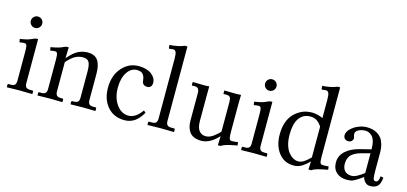

<svg xmlns="http://www.w3.org/2000/svg" viewBox="-62 -1122 3301 1557"><g transform="rotate(15 1588.5 -343.0)"><path d="M91.6 -536.9Q77.6 -550.8 77.6 -570.8Q77.6 -590.8 91.6 -604.7Q105.5 -618.7 125.5 -618.7Q145.5 -618.7 159.4 -604.7Q173.3 -590.8 173.3 -570.8Q173.3 -550.8 159.4 -536.9Q145.5 -522.9 125.5 -522.9Q105.5 -522.9 91.6 -536.9ZM173.3 -71.8Q173.3 -49.3 183.1 -38.6Q192.9 -27.8 216.3 -27.8H235.4Q243.7 -27.8 243.7 -19.5V-1L241.7 1Q173.3 -1 134.3 -1L30.8 1L28.8 -1V-19.5Q28.8 -27.8 36.6 -27.8H55.7Q79.6 -27.8 89.1 -38.6Q98.6 -49.3 98.6 -71.8V-320.8Q98.6 -357.9 93.3 -370.1Q87.9 -382.3 76.2 -382.3Q58.6 -382.3 34.2 -377.4L29.3 -404.8Q74.7 -412.6 92.5 -417.7Q110.4 -422.9 133.3 -433.6Q150.9 -441.9 158.2 -441.9H173.3Z M628.4 -71.8V-290.5Q628.4 -346.2 615 -369.9Q601.6 -393.6 564 -393.6Q529.3 -393.6 498.3 -377Q467.3 -360.4 430.7 -317.4V-71.8Q430.7 -49.3 440.4 -38.6Q450.2 -27.8 473.6 -27.8H487.8Q496.1 -27.8 496.1 -19.5V-1L494.1 1Q430.7 -1 391.6 -1L288.1 1L286.1 -1V-19.5Q286.1 -27.8 293.9 -27.8H313Q336.9 -27.8 346.4 -38.6Q356 -49.3 356 -71.8V-320.8Q356 -358.4 350.6 -370.4Q345.2 -382.3 333.5 -382.3Q315.9 -382.3 292 -377.4L286.6 -404.8Q358.4 -417 389.6 -433.6Q406.2 -441.9 415.5 -441.9H430.7L427.7 -353H430.7Q475.1 -405.3 512.9 -423.6Q550.8 -441.9 593.8 -441.9Q620.1 -441.9 639.6 -433.8Q659.2 -425.8 671.1 -412.1Q683.1 -398.4 690.4 -377.7Q697.8 -356.9 700.4 -334.7Q703.1 -312.5 703.1 -283.7V-71.8Q703.1 -49.3 712.9 -38.6Q722.7 -27.8 746.1 -27.8H765.1Q773.4 -27.8 773.4 -19.5V-1L771.5 1Q703.1 -1 664.1 -1L565.4 1L563.5 -1V-19.5Q563.5 -27.8 571.3 -27.8H585.4Q609.4 -27.8 618.9 -38.6Q628.4 -49.3 628.4 -71.8Z M1169.4 -90.8Q1137.7 -35.6 1101.1 -11.7Q1064.5 12.2 1018.1 12.2Q928.7 12.2 875.5 -49.1Q822.3 -110.4 822.3 -208.5Q822.3 -312 879.4 -377Q936.5 -441.9 1019.5 -441.9Q1087.9 -441.9 1127.2 -411.9Q1166.5 -381.8 1166.5 -339.8Q1166.5 -318.8 1155.5 -307.6Q1144.5 -296.4 1127.9 -296.4Q1110.4 -296.4 1097.9 -305.2Q1085.4 -314 1083.5 -331.5Q1082 -347.7 1079.3 -358.2Q1076.7 -368.7 1069.8 -381.6Q1063 -394.5 1049.1 -401.1Q1035.2 -407.7 1014.2 -407.7Q964.4 -407.7 931.9 -358.6Q899.4 -309.6 899.4 -230Q899.4 -144 940.2 -87.9Q981 -31.7 1040 -31.7Q1101.1 -31.7 1151.9 -105Z M1283.7 -71.8V-572.8Q1283.7 -614.3 1276.6 -629.9Q1269.5 -645.5 1253.9 -645.5L1221.7 -642.1Q1216.3 -642.1 1216.3 -647L1214.4 -672.4Q1239.7 -672.4 1283.7 -681.2Q1310.1 -686 1336.4 -697.8H1358.4V-71.8Q1358.4 -49.3 1368.2 -38.6Q1377.9 -27.8 1401.4 -27.8H1424.8Q1433.1 -27.8 1433.1 -19.5V-1L1431.2 1Q1358.4 -1 1319.3 -1L1211.4 1L1209.5 -1V-19.5Q1209.5 -27.8 1217.3 -27.8H1240.7Q1264.6 -27.8 1274.2 -38.6Q1283.7 -49.3 1283.7 -71.8Z M1878.4 -116.2Q1878.4 -78.1 1883.5 -64Q1888.7 -49.8 1903.8 -49.8Q1926.8 -49.8 1955.1 -54.7L1959 -27.3Q1920.9 -20 1900.6 -15.6Q1880.4 -11.2 1858.6 -3.7Q1836.9 3.9 1826.2 12.2H1803.7L1806.6 -62H1803.7Q1734.9 12.2 1663.1 12.2Q1627.4 12.2 1601.8 1Q1576.2 -10.3 1562.7 -30.3Q1549.3 -50.3 1543.5 -73Q1537.6 -95.7 1537.6 -123.5V-351.6Q1537.6 -378.4 1528.6 -390.1Q1519.5 -401.9 1493.7 -401.9Q1486.8 -401.9 1477.1 -400.9L1474.1 -402.3V-428.2L1477.1 -430.7Q1544.4 -428.7 1576.7 -428.7L1613.3 -430.7L1612.3 -351.1V-137.7Q1612.3 -112.3 1617.4 -93Q1622.6 -73.7 1630.4 -62.5Q1638.2 -51.3 1648.9 -44.2Q1659.7 -37.1 1669.2 -34.9Q1678.7 -32.7 1688.5 -32.7Q1721.2 -32.7 1753.4 -56.6Q1787.6 -82.5 1803.7 -101.6V-349.1Q1803.7 -378.4 1795.9 -390.1Q1788.1 -401.9 1761.7 -401.9Q1748.5 -401.9 1741.7 -400.9L1739.7 -403.3V-427.7L1741.7 -430.7Q1812.5 -428.7 1840.3 -428.7L1879.9 -430.7L1878.4 -352.1Z M2058.3 -536.9Q2044.4 -550.8 2044.4 -570.8Q2044.4 -590.8 2058.3 -604.7Q2072.3 -618.7 2092.3 -618.7Q2112.3 -618.7 2126.2 -604.7Q2140.1 -590.8 2140.1 -570.8Q2140.1 -550.8 2126.2 -536.9Q2112.3 -522.9 2092.3 -522.9Q2072.3 -522.9 2058.3 -536.9ZM2140.1 -71.8Q2140.1 -49.3 2149.9 -38.6Q2159.7 -27.8 2183.1 -27.8H2202.1Q2210.4 -27.8 2210.4 -19.5V-1L2208.5 1Q2140.1 -1 2101.1 -1L1997.6 1L1995.6 -1V-19.5Q1995.6 -27.8 2003.4 -27.8H2022.5Q2046.4 -27.8 2055.9 -38.6Q2065.4 -49.3 2065.4 -71.8V-320.8Q2065.4 -357.9 2060.1 -370.1Q2054.7 -382.3 2043 -382.3Q2025.4 -382.3 2001 -377.4L1996.1 -404.8Q2041.5 -412.6 2059.3 -417.7Q2077.1 -422.9 2100.1 -433.6Q2117.7 -441.9 2125 -441.9H2140.1Z M2565.9 -89.4V-348.1Q2545.9 -378.4 2523.4 -392.8Q2501 -407.2 2467.8 -407.2Q2408.2 -407.2 2374 -356.9Q2343.3 -312 2343.3 -220.7Q2343.3 -173.8 2354.5 -136.2Q2365.7 -98.6 2384 -76.2Q2402.3 -53.7 2423.3 -42Q2444.3 -30.3 2465.3 -30.3Q2489.3 -30.3 2511.5 -43.9Q2533.7 -57.6 2565.9 -89.4ZM2640.6 -697.8V-119.6Q2640.6 -78.6 2644.5 -66.9Q2646.5 -60.5 2653.1 -56.4Q2659.7 -52.2 2666.5 -52.2Q2700.7 -52.2 2715.8 -54.7L2719.7 -27.3Q2666.5 -17.6 2634.8 -8.8Q2603 0 2588.4 12.2H2564.5L2567.4 -57.1Q2535.2 -23.4 2504.9 -5.6Q2474.6 12.2 2439.5 12.2Q2359.9 12.2 2312.7 -48.3Q2265.6 -108.9 2265.6 -203.1Q2265.6 -319.3 2328.1 -381.8Q2360.4 -412.1 2395.5 -427Q2430.7 -441.9 2478.5 -441.9Q2495.1 -441.9 2522.2 -435.5Q2549.3 -429.2 2565.9 -419.9V-572.8Q2565.9 -614.3 2558.8 -629.9Q2551.8 -645.5 2536.1 -645.5L2503.9 -642.1Q2498.5 -642.1 2498.5 -647L2496.6 -672.4Q2522 -672.4 2565.9 -681.2Q2592.3 -686 2618.7 -697.8Z M3016.6 -245.1 2938 -224.6Q2906.2 -215.3 2885 -201.9Q2863.8 -188.5 2853.8 -172.4Q2843.8 -156.2 2840.3 -141.4Q2836.9 -126.5 2836.9 -107.4Q2836.9 -94.2 2840.3 -81.5Q2843.8 -68.8 2851.8 -56.4Q2859.9 -43.9 2876.2 -36.4Q2892.6 -28.8 2915 -28.8Q2935.5 -28.8 2964.6 -44.7Q2993.7 -60.5 3016.6 -80.1ZM3081.1 12.2Q3054.7 12.2 3037.8 -6.1Q3021 -24.4 3017.1 -46.4L2994.1 -30.3Q2957 -4.4 2937.5 3.9Q2918 12.2 2885.7 12.2Q2831.5 12.2 2798.1 -17.8Q2764.6 -47.9 2764.6 -102.5Q2764.6 -158.2 2807.6 -197.5Q2850.6 -236.8 2924.8 -255.4L3016.6 -278.3Q3016.6 -318.4 3008.3 -346.4Q3000 -374.5 2985.8 -387.7Q2971.7 -400.9 2958.3 -406.2Q2944.8 -411.6 2930.2 -411.6Q2898.9 -411.6 2873.5 -398.7Q2848.1 -385.7 2848.1 -364.3Q2848.1 -351.6 2851.6 -343.8Q2855 -337.9 2855 -325.7Q2855 -314 2845 -303.5Q2835 -293 2815.4 -293Q2797.9 -293 2786.6 -304Q2775.4 -314.9 2775.4 -332.5Q2775.4 -360.4 2801.5 -386.5Q2827.6 -412.6 2864.3 -427.2Q2900.9 -441.9 2933.1 -441.9Q2957 -441.9 2977.8 -437.7Q2998.5 -433.6 3019.8 -421.9Q3041 -410.2 3056.2 -391.6Q3071.3 -373 3080.8 -341.8Q3090.3 -310.5 3090.3 -269.5V-122.6Q3090.3 -71.8 3094.5 -54Q3098.6 -36.1 3114.7 -36.1Q3140.6 -36.1 3144 -86.4L3168.5 -81.1Q3164.1 -28.8 3142.8 -8.3Q3121.6 12.2 3081.1 12.2Z"/></g></svg>

Font: Libertinage
Style: f
Weight: 400
Designer: OSP
Foundry: OSP
Version: Version 1.0; 2008; OFL relea